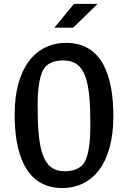

<svg xmlns="http://www.w3.org/2000/svg" viewBox="-20 -960 660 990"><path d="M301 9.5C456.5 9.5 564.5 -115.5 564.5 -360.5C564.5 -540 521.5 -739 321.5 -739C166 -739 55.5 -614 55.5 -369C55.5 -190 101 9.5 301 9.5ZM174 -420C174 -554 199 -601 216 -618C232.5 -634.5 261 -648.5 306 -648.5C422 -648.5 446 -543.5 446 -313C446 -169 420.5 -124.5 404 -108C387 -91 358.5 -77 313.5 -77C198 -77 174 -189.5 174 -420ZM260.5 -817.5 361.5 -940H483L357.5 -817.5Z"/></svg>

Font: Monaspace Argon Medium
Style: Regular
Weight: 500
Designer: Riley Cran & the Lettermatic Team
Foundry: Lettermatic
Version: Version 1.000 (Monaspace Argon)